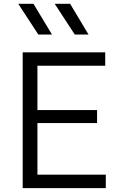

<svg xmlns="http://www.w3.org/2000/svg" viewBox="-20 -970 638 990"><path d="M97 0V-700H522.5V-631H173V-402.5H480.5V-335.5H173V-69.5H525.5V0ZM436.5 -792H365.5L262 -950.5H341.5ZM248 -792H177.5L74 -950.5H152.5Z"/></svg>

Font: Geologica ExtraLight
Style: Regular
Weight: 200
Designer: Sindre Bremnes, Frode Helland
Foundry: Monokrom Skriftforlag AS
Version: Version 1.010; ttfautohint (v1.8.4.7-5d5b);gftools[0.9.28]